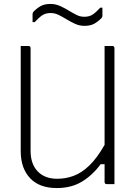

<svg xmlns="http://www.w3.org/2000/svg" viewBox="-20 -933 690 973"><path d="M268 20Q179 20 132 -30.5Q85 -81 85 -167V-700H124Q135 -700 135 -689V-169Q135 -102 171 -64.5Q207 -27 270 -27Q313 -27 353.5 -42Q394 -57 433 -94.5Q472 -132 510 -199V-700H549Q560 -700 560 -689V0H521Q510 0 510 -11V-101H490Q450 -46 396 -13Q342 20 268 20ZM407 -848Q433 -848 450 -859.5Q467 -871 488 -894H499V-854Q499 -851 498 -847.5Q497 -844 492 -839Q476 -823 457 -812.5Q438 -802 408 -802Q383 -802 361 -812Q339 -822 318.5 -834.5Q298 -847 278 -857Q258 -867 237 -867Q211 -867 194 -855.5Q177 -844 156 -821H145V-861Q145 -863 146 -867Q147 -871 152 -876Q168 -892 187 -902.5Q206 -913 236 -913Q261 -913 283.5 -903Q306 -893 326.5 -880.5Q347 -868 366.5 -858Q386 -848 407 -848Z"/></svg>

Font: Recursive Sn Lnr St Lt
Style: Regular
Weight: 300
Version: Version 1.079;hotconv 1.0.112;makeotfexe 2.5.65598; ttfautoh